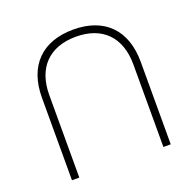

<svg xmlns="http://www.w3.org/2000/svg" viewBox="-132 -895 1046 1032"><g transform="rotate(-20 391.0 -379.5)"><path d="M150 -472C150 -628 239 -718 391 -718C543 -718 631 -628 631 -472V0H673V-472C673 -654 569 -759 391 -759C212 -759 108 -654 108 -472V0H150Z"/></g></svg>

Font: Montserrat arm ExtraLight
Style: Regular
Weight: 275
Designer: Julieta Ulanovsky
Foundry: Julieta Ulanovsky
Version: Version 6.000;PS 006.000;hotconv 1.0.88;makeotf.lib2.5.64775